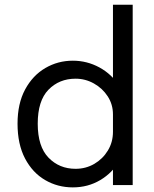

<svg xmlns="http://www.w3.org/2000/svg" viewBox="-20 -802 668 832"><path d="M295.5 10Q230 10 175.5 -21.8Q121 -53.5 88.5 -115.2Q56 -177 56 -266Q56 -353.5 89 -414.5Q122 -475.5 176.5 -507.2Q231 -539 295.5 -539Q357 -539 410.8 -509.8Q464.5 -480.5 497.5 -428.5Q530.5 -376.5 530.5 -308Q530.5 -306.5 530.5 -305Q530.5 -303.5 530.5 -302L469.5 -299.5Q469.5 -301 469.5 -302.8Q469.5 -304.5 469.5 -306Q469.5 -349.5 446.8 -384.5Q424 -419.5 387 -440.2Q350 -461 307.5 -461Q236.5 -461 190 -413.2Q143.5 -365.5 143.5 -266Q143.5 -167 190.2 -118.8Q237 -70.5 307.5 -70.5Q352 -70.5 388.8 -92Q425.5 -113.5 447.5 -149.8Q469.5 -186 469.5 -231L530.5 -229.5Q530.5 -161.5 499 -107.2Q467.5 -53 414.2 -21.5Q361 10 295.5 10ZM469.5 0V-781.5H555V0Z"/></svg>

Font: Epilogue
Style: Regular
Weight: 400
Designer: Tyler Finck
Foundry: Etcetera Type Co
Version: Version 2.112